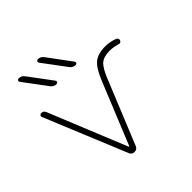

<svg xmlns="http://www.w3.org/2000/svg" viewBox="-193 -937 1080 1080"><g transform="rotate(-45 346.5 -397.0)"><path d="M581.1 -557.6Q618.2 -557.6 653.3 -543.9Q660.2 -542 663.1 -535.2Q665 -532.2 665 -528.3Q665 -525.4 664.1 -522.5Q661.1 -515.6 655.3 -512.7Q649.4 -509.8 642.6 -512.7Q610.4 -522.5 581.1 -522.5Q534.2 -522.5 510.3 -502.4Q486.3 -482.4 460.9 -418.9L305.7 -39.1Q297.9 -20.5 277.8 -20.5Q257.8 -20.5 250 -39.1L47.9 -529.3Q46.9 -532.2 46.9 -534.2Q46.9 -538.1 49.8 -541Q53.7 -546.9 60.5 -546.9Q79.1 -546.9 85.9 -529.3L275.4 -64.5Q276.4 -63.5 277.3 -63.5Q278.3 -63.5 279.3 -64.5L429.7 -432.6Q459 -505.9 490.7 -531.7Q522.5 -557.6 581.1 -557.6ZM389.6 -600.6Q368.2 -600.6 355.5 -618.2L252 -756.8Q248 -762.7 251.5 -768.6Q254.9 -774.4 261.7 -774.4Q283.2 -774.4 295.9 -756.8L398.4 -618.2Q400.4 -615.2 400.4 -611.3Q400.4 -609.4 399.4 -606.4Q396.5 -600.6 389.6 -600.6ZM238.3 -600.6Q215.8 -600.6 203.1 -618.2L99.6 -756.8Q97.7 -759.8 97.7 -763.7Q97.7 -765.6 98.6 -768.6Q102.5 -774.4 109.4 -774.4Q130.9 -774.4 143.6 -756.8L247.1 -618.2Q249 -615.2 249 -611.3Q249 -609.4 248 -606.4Q244.1 -600.6 238.3 -600.6Z"/></g></svg>

Font: Gen Jyuu Gothic ExtraLight
Style: Regular
Weight: 100
Designer: [Source Han Sans]
Ryoko NISHIZUKA  (kana & ideographs); Paul D. Hunt (Latin, Greek & Cyrillic); Wenlong ZHANG  (bopomofo
Version: Version 1.002.20150607